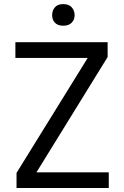

<svg xmlns="http://www.w3.org/2000/svg" viewBox="-20 -938 620 958"><path d="M522.7 -78.1V0H62.5V-75.3L417.6 -649.1H56.8V-727.3H517V-653.4L161.9 -78.1ZM240.1 -862.2Q240.1 -885.7 253.9 -901.6Q267.8 -917.6 295.5 -917.6Q323.2 -917.6 337.7 -901.6Q352.3 -885.7 352.3 -862.2Q352.3 -839.8 337.7 -824.8Q323.2 -809.7 295.5 -809.7Q267.8 -809.7 253.9 -824.8Q240.1 -839.8 240.1 -862.2Z"/></svg>

Font: Interface
Style: Regular
Weight: 400
Designer: Rasmus Andersson
Foundry: rsms
Version: Version 1.8